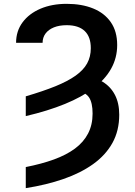

<svg xmlns="http://www.w3.org/2000/svg" viewBox="-20 -757 697 990"><path d="M112.9 -158.4V-260.3Q202.4 -286.6 265.8 -312.3Q329.2 -338.1 369.7 -366.8Q410.2 -395.6 429.2 -430Q448.2 -464.5 448.2 -508.5Q448.2 -567.5 416.5 -597.3Q384.9 -627.1 323.9 -627.1Q285.9 -627.1 257.8 -615.8Q229.8 -604.4 214.7 -584Q199.6 -563.6 199.6 -536.2H62.9Q62.9 -596.6 96.4 -641.9Q130 -687.1 188.9 -712.2Q247.9 -737.2 323.9 -737.2Q401.6 -737.2 460.2 -713.4Q518.8 -689.6 551.5 -642.4Q584.2 -595.2 584.2 -524.9Q584.2 -459.2 553.3 -403.4Q522.4 -347.7 462.4 -302.2Q402.3 -256.7 314.6 -220.9Q226.9 -185 112.9 -158.4ZM375.4 -288.4 412.6 -366.5Q468 -360.1 509.1 -335.4Q550.1 -310.7 572.4 -268.1Q594.8 -225.5 594.8 -165.5Q594.8 -83.1 559.7 -19.9Q524.5 43.3 460 89.3Q395.6 135.3 307.5 165.8Q219.5 196.4 112.9 213.1V104.4Q194.2 88.4 258.2 65.2Q322.1 41.9 366.5 9.1Q410.9 -23.8 434.1 -68.5Q457.4 -113.3 457.4 -171.2Q457.4 -227.3 439.1 -254.6Q420.8 -282 375.4 -288.4Z"/></svg>

Font: InterMG SemiBold
Style: Regular
Weight: 600
Designer: Rasmus Andersson
Foundry: rsms
Version: Version 3.019;December 26, 2023;FontCreator 15.0.0.2955 64-b